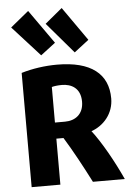

<svg xmlns="http://www.w3.org/2000/svg" viewBox="-66 -1093 790 1152"><g transform="rotate(-5 328.5 -517.5)"><path d="M148 -1045 292 -841 203 -773 38 -955ZM405 -773 246 -959 350 -1045 493 -841ZM638 10H446C397 -86 343 -186 293 -267H250V10H77V-678C143 -698 220 -709 292 -709C497 -709 599 -627 599 -479C599 -389 540 -318 458 -291V-301C521 -221 590 -95 638 10ZM423 -475C423 -558 366 -585 311 -585C286 -585 263 -582 250 -578V-364H311C372 -364 423 -399 423 -475Z"/></g></svg>

Font: Repo ExtraBold
Style: Bold
Weight: 700
Designer: Stefan Peev
Foundry: Context Ltd
Version: Version 1.502